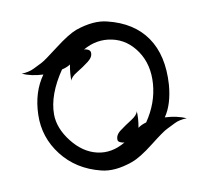

<svg xmlns="http://www.w3.org/2000/svg" viewBox="-66 -504 645 582"><g transform="rotate(10 256.0 -212.5)"><path d="M389 -155Q405 -217 389 -274Q373 -331 331.5 -361Q290 -391 243.5 -384.5Q197 -378 165 -340Q169 -342 176.5 -341.5Q184 -341 187 -336Q194 -323 182.5 -305Q171 -287 156.5 -269Q142 -251 144 -240Q136 -259 131 -288Q124 -278 110 -269Q89 -187 110 -130Q125 -90 170 -62Q215 -34 259 -39.5Q303 -45 335 -84Q330 -82 322.5 -82.5Q315 -83 313 -87Q306 -101 317.5 -118.5Q329 -136 343 -154Q357 -172 355 -184Q364 -164 369 -135Q376 -146 389 -155ZM220 -436Q301 -445 356.5 -405.5Q412 -366 437 -280Q453 -222 442 -180Q477 -191 508 -189Q486 -180 475 -168Q464 -156 454.5 -146.5Q445 -137 417 -92Q389 -47 367 -29Q322 8 280 12Q204 20 144.5 -17.5Q85 -55 63 -121Q41 -187 57 -244Q22 -233 -8 -235Q13 -244 24.5 -256Q36 -268 45 -277.5Q54 -287 82.5 -332Q111 -377 132 -395Q178 -432 220 -436Z"/></g></svg>

Font: SOV_mook
Style: Book
Weight: 400
Version: Version 1.00